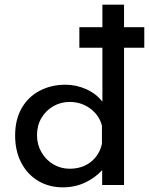

<svg xmlns="http://www.w3.org/2000/svg" viewBox="-20 -795 640 825"><path d="M250 10Q191 10 144.5 -17.5Q98 -45 71.5 -95.5Q45 -146 45 -213Q45 -281 73 -330Q101 -379 150.5 -405Q200 -431 261 -431Q308 -431 351 -411.5Q394 -392 420 -358V-775H513V0H419V-64Q389 -31 345.5 -10.5Q302 10 250 10ZM279 -70Q333 -70 370 -99Q407 -128 418 -177V-255Q407 -299 368.5 -328Q330 -357 279 -357Q241 -357 209 -338.5Q177 -320 158 -288Q139 -256 139 -214Q139 -174 158 -141Q177 -108 209 -89Q241 -70 279 -70ZM321 -678H600V-590H321Z"/></svg>

Font: Synthetic
Style: Regular
Weight: 400
Designer: Santiago Orozco
Foundry: Typemade
Version: Version 2.000; ttfautohint (v1.8.4.7-5d5b)